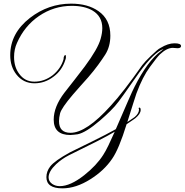

<svg xmlns="http://www.w3.org/2000/svg" viewBox="-20 -713 1011 1051"><path d="M322 318Q234 318 234 257Q234 225 255 198Q279 167 363 121Q365 120 395.5 105Q426 90 485 61Q524 42 556.5 25Q589 8 614 -6Q656 -103 681 -160.5Q706 -218 716 -237Q788 -380 862 -434Q864 -436 867.5 -438.5Q871 -441 875 -445Q823 -427 743 -317Q715 -278 687 -237.5Q659 -197 630 -158Q610 -131 583.5 -105Q557 -79 527 -53Q450 13 405 22Q395 23 384.5 24.5Q374 26 365 26Q274 26 274 -58Q274 -129 333 -206Q361 -242 389 -277.5Q417 -313 444 -349Q516 -446 531 -501Q540 -533 540 -559Q540 -623 487 -655Q443 -681 373 -681Q275 -681 193 -625Q114 -571 73 -478Q57 -443 57 -401Q57 -346 85 -309Q116 -266 168 -266Q222 -266 268 -301Q313 -337 328 -389V-390Q328 -401 331.5 -406.5Q335 -412 337 -412Q341 -412 341 -401Q341 -394 338 -386Q320 -328 274 -294Q226 -257 169 -257Q108 -257 70 -305Q36 -348 36 -411Q36 -531 144 -615Q245 -693 369 -693Q461 -693 519 -652Q584 -607 584 -518Q584 -458 556 -414Q540 -389 517 -357.5Q494 -326 463 -290Q442 -266 420.5 -242.5Q399 -219 378 -194Q317 -122 309 -93Q303 -69 303 -50Q303 14 366 14Q453 14 586 -134Q621 -172 664 -227.5Q707 -283 759 -357Q766 -366 777.5 -378.5Q789 -391 806 -407Q824 -424 837 -435.5Q850 -447 859 -451Q900 -476 935 -476Q971 -476 971 -461Q971 -449 951 -449Q950 -449 946.5 -449.5Q943 -450 939 -450Q935 -450 931.5 -450.5Q928 -451 926 -451Q893 -451 854 -414Q846 -406 833 -389.5Q820 -373 801 -347Q781 -320 762.5 -284Q744 -248 727 -202Q722 -187 709.5 -148Q697 -109 677 -45Q694 -56 704.5 -63.5Q715 -71 718 -73Q741 -93 741 -114Q741 -115 740 -117Q739 -118 739 -120Q739 -124 743 -124Q750 -124 750 -111Q750 -90 721 -66Q717 -63 705.5 -55Q694 -47 673 -33Q631 103 594 156Q550 221 475 268Q396 318 322 318ZM307 306Q365 306 441 246Q508 193 545 135Q558 115 573.5 83Q589 51 608 8Q573 29 510 61Q447 93 357 137Q318 157 287 186Q246 225 246 258Q246 280 266 294Q284 306 307 306Z"/></svg>

Font: Imperial Script
Style: Regular
Weight: 400
Designer: Robert E. Leuschke
Foundry: Robert E. Leuschke
Version: Version 1.010; ttfautohint (v1.8.3)